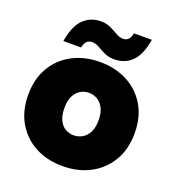

<svg xmlns="http://www.w3.org/2000/svg" viewBox="-139 -879 914 997"><g transform="rotate(20 318.0 -380.5)"><path d="M317 7Q233 7 167 -27.5Q101 -62 62.5 -127Q24 -192 24 -281Q24 -370 62.5 -434.5Q101 -499 167.5 -533.5Q234 -568 318 -568Q402 -568 468.5 -533.5Q535 -499 573.5 -434.5Q612 -370 612 -281Q612 -192 573 -127Q534 -62 467.5 -27.5Q401 7 317 7ZM317 -163Q342 -163 364 -175.5Q386 -188 399.5 -214.5Q413 -241 413 -281Q413 -321 399.5 -347Q386 -373 364.5 -385.5Q343 -398 318 -398Q293 -398 271.5 -385.5Q250 -373 237 -347Q224 -321 224 -281Q224 -241 236.5 -214.5Q249 -188 270.5 -175.5Q292 -163 317 -163ZM380 -606Q349 -606 325.5 -617Q302 -628 282.5 -639.5Q263 -651 243 -651Q225 -651 214 -640Q203 -629 198 -605H100Q115 -693 154 -730.5Q193 -768 250 -768Q281 -768 304.5 -756.5Q328 -745 347.5 -733.5Q367 -722 387 -722Q405 -722 416 -733.5Q427 -745 431 -768H530Q515 -680 476 -643Q437 -606 380 -606Z"/></g></svg>

Font: Parkinsans ExtraBold
Style: Regular
Weight: 800
Designer: Red Stone, Indian Type Foundry
Foundry: Indian Type Foundry
Version: Version 1.000